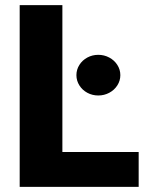

<svg xmlns="http://www.w3.org/2000/svg" viewBox="-20 -727 604 747"><path d="M56.6 -707H222.7V-135.7H519.5V0H56.6ZM277.3 -434.6Q277.3 -456.1 288.8 -474.4Q300.3 -492.7 319.8 -503.2Q339.4 -513.7 362.3 -513.7Q385.3 -513.7 405 -503.2Q424.8 -492.7 436.5 -474.4Q448.2 -456.1 448.2 -434.6Q448.2 -413.1 436.5 -394.8Q424.8 -376.5 405 -366Q385.3 -355.5 362.3 -355.5Q339.4 -355.5 319.8 -366Q300.3 -376.5 288.8 -394.8Q277.3 -413.1 277.3 -434.6Z"/></svg>

Font: Pretendard JP ExtraBold
Style: Regular
Weight: 800
Designer: Base glyphs from Inter by Rasmus Andersson; Hangeul glyphs from Noto Sans CJK(Source Han Sans) by Jang Soo-young and Kan
Foundry: Kil Hyung-jin
Version: Version 1.309